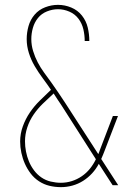

<svg xmlns="http://www.w3.org/2000/svg" viewBox="-20 -763 540 791"><path d="M231 8Q207 8 184 2.5Q161 -3 141 -16Q121 -29 106.5 -48Q92 -67 82.5 -88.5Q73 -110 68 -133.5Q63 -157 63 -180Q63 -212 74 -242.5Q85 -273 103 -299.5Q121 -326 144 -348.5Q167 -371 190 -393Q190 -393 190 -393Q190 -393 190 -393Q173 -418 155.5 -441.5Q138 -465 123 -490.5Q108 -516 99 -544.5Q90 -573 90 -602Q90 -629 97.5 -655.5Q105 -682 122.5 -702.5Q140 -723 166 -733Q192 -743 219 -743Q247 -743 273.5 -732Q300 -721 317.5 -699Q335 -677 341.5 -649.5Q348 -622 348 -594H329Q329 -618 323.5 -642Q318 -666 303.5 -685.5Q289 -705 266 -715Q243 -725 219 -725Q196 -725 173.5 -716Q151 -707 136.5 -689Q122 -671 115.5 -648Q109 -625 109 -602Q109 -577 116.5 -552.5Q124 -528 135.5 -506Q147 -484 162 -463.5Q177 -443 191.5 -423Q206 -403 220 -382Q234 -361 248 -340L385 -128Q387 -133 389 -138Q391 -143 393 -149L445 -285H466L411 -142Q408 -134 404.5 -125.5Q401 -117 397 -108L467 0H444L387 -88Q376 -67 359.5 -49Q343 -31 322.5 -18Q302 -5 278.5 1.5Q255 8 231 8ZM231 -10Q254 -10 276 -17Q298 -24 317 -37Q336 -50 350.5 -68Q365 -86 375 -107L232 -331Q224 -342 216.5 -354Q209 -366 201 -378Q200 -377 200 -377Q200 -377 200 -377L199 -376Q177 -356 156 -335.5Q135 -315 118.5 -291Q102 -267 92.5 -238.5Q83 -210 83 -181Q83 -160 87 -139Q91 -118 99 -98.5Q107 -79 120 -61.5Q133 -44 150.5 -32Q168 -20 189 -15Q210 -10 231 -10Z"/></svg>

Font: Iosevka SS04 Thin
Style: Regular
Weight: 100
Monospace: yes
Designer: Belleve Invis
Foundry: Belleve Invis
Version: Version 19.0.0; ttfautohint (v1.8.4)